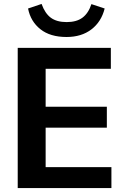

<svg xmlns="http://www.w3.org/2000/svg" viewBox="-20 -964 628 984"><path d="M548.1 -718.8V-611.3H213.9V-417H527.6V-309.6H213.9V-107.4H551V0H70.8V-718.8ZM123.8 -920.4 193.1 -943.8Q210.4 -895.3 240.7 -873Q271 -850.8 321.5 -850.8Q372.3 -850.8 402.7 -873.5Q433.1 -896.2 448.5 -942.9L516.4 -920.4Q499.3 -852.1 448.2 -813.2Q397.2 -774.4 321 -774.4Q237.3 -774.4 187 -814.3Q136.7 -854.2 123.8 -920.4Z"/></svg>

Font: Min Sans VF VF
Style: Regular
Weight: 400
Designer: Jinseong-Kim, NotoSansCJK, Nunito
Foundry: Jinseong-Kim
Version: Version 1.420;Glyphs 3.1.2 (3151)